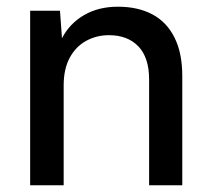

<svg xmlns="http://www.w3.org/2000/svg" viewBox="-20 -553 632 573"><path d="M70 0V-521H159L165 -439Q188 -483 231 -508Q274 -533 332 -533Q391 -533 434 -510.5Q477 -488 500.5 -441.5Q524 -395 524 -326V0H425V-316Q425 -381 393 -414.5Q361 -448 305 -448Q268 -448 237 -431Q206 -414 188 -380.5Q170 -347 170 -298V0Z"/></svg>

Font: DM Sans 10pt Medium
Style: Regular
Weight: 500
Version: Version 4.004;gftools[0.9.30]